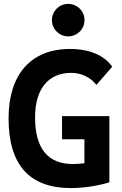

<svg xmlns="http://www.w3.org/2000/svg" viewBox="-20 -954 626 984"><path d="M342.8 9.8C434.6 9.8 511.7 -10.7 540.5 -19.5V-358.9H297.9V-240.2H412.6V-117.7C395 -115.2 375.5 -113.3 354.5 -113.3C225.1 -113.3 159.7 -192.9 159.7 -352.5C159.7 -497.6 227.5 -580.6 344.7 -580.6C396.5 -580.6 443.8 -557.6 474.1 -519L555.2 -612.3C514.2 -669.9 439.9 -703.1 338.9 -703.1C139.2 -703.1 23.9 -573.2 23.9 -347.7C23.9 -109.4 130.4 9.8 342.8 9.8ZM329.6 -767.6C375.5 -767.6 413.1 -804.7 413.1 -850.6C413.1 -897.5 375.5 -934.1 329.6 -934.1C283.7 -934.1 246.1 -897.5 246.1 -850.6C246.1 -804.7 283.7 -767.6 329.6 -767.6Z"/></svg>

Font: Cascadia Mono NF
Style: Bold
Weight: 700
Monospace: yes
Designer: Aaron Bell
Foundry: Saja Typeworks
Version: Version 2404.023